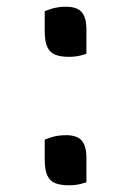

<svg xmlns="http://www.w3.org/2000/svg" viewBox="-20 -544 390 571"><path d="M237 -384Q228 -381 220 -379Q212 -377 203.5 -376Q195 -375 185 -375Q161 -375 145 -381Q129 -387 121 -403.5Q113 -420 113 -452V-511Q124 -515 133.5 -518Q143 -521 154 -522.5Q165 -524 177 -524Q196 -524 209.5 -518Q223 -512 230 -497Q237 -482 237 -456ZM237 -2Q228 1 220 3Q212 5 203.5 6Q195 7 185 7Q161 7 145 1Q129 -5 121 -21.5Q113 -38 113 -70V-129Q124 -133 133.5 -136Q143 -139 154 -140.5Q165 -142 177 -142Q196 -142 209.5 -136Q223 -130 230 -115Q237 -100 237 -74Z"/></svg>

Font: Recursive Casual
Style: Regular
Weight: 400
Version: Version 1.047